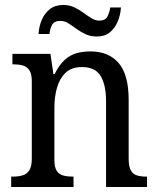

<svg xmlns="http://www.w3.org/2000/svg" viewBox="-20 -753 637 773"><path d="M25 0V-42H33Q54 -42 71 -47Q88 -52 98 -67.5Q108 -83 108 -114V-426Q108 -456 98 -470.5Q88 -485 71.5 -489.5Q55 -494 35 -494H30V-536H183L195 -455H200Q218 -491 239.5 -511Q261 -531 287 -538.5Q313 -546 344 -546Q417 -546 457.5 -499.5Q498 -453 498 -350V-114Q498 -83 506.5 -67.5Q515 -52 531 -47Q547 -42 567 -42H572V0H407V-346Q407 -410 385.5 -446.5Q364 -483 310 -483Q268 -483 244 -460Q220 -437 209.5 -400Q199 -363 199 -320V-109Q199 -79 208.5 -65Q218 -51 234.5 -46.5Q251 -42 271 -42H276V0ZM369 -606Q344 -606 324 -615.5Q304 -625 287 -637.5Q270 -650 254.5 -659.5Q239 -669 224 -669Q198 -669 189.5 -652.5Q181 -636 179 -616H135Q137 -646 148 -672.5Q159 -699 180.5 -716Q202 -733 235 -733Q259 -733 279 -723.5Q299 -714 316 -701.5Q333 -689 348.5 -679.5Q364 -670 379 -670Q404 -670 412.5 -686.5Q421 -703 424 -723H467Q465 -693 454 -666.5Q443 -640 422.5 -623Q402 -606 369 -606Z"/></svg>

Font: Noto Serif SemiCondensed
Style: Regular
Weight: 400
Width: 4
Designer: Monotype Design Team
Foundry: Monotype Imaging Inc.
Version: Version 2.013